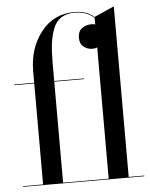

<svg xmlns="http://www.w3.org/2000/svg" viewBox="-54 -815 673 860"><g transform="rotate(-5 282.5 -385.0)"><path d="M15 -3H105V-457H15V-460H105V-512Q105 -615 161.5 -687.5Q218 -760 312 -760Q367 -760 400 -730L490 -770V-3H560V0H15ZM330 -457H195V-3H400V-593Q391 -589 378 -589Q356 -589 339 -602.5Q322 -616 322 -643Q322 -671 339.5 -685Q357 -699 385 -699Q394 -699 400 -696V-726Q367 -757 312 -757Q276 -757 252 -741.5Q228 -726 216 -695Q204 -664 199.5 -628Q195 -592 195 -540V-460H330Z"/></g></svg>

Font: Bodoni* 72
Style: Regular
Weight: 400
Version: Version 1.003